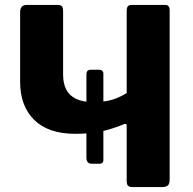

<svg xmlns="http://www.w3.org/2000/svg" viewBox="-20 -762 788 782"><path d="M287 -217Q177 -217 119.5 -273.5Q62 -330 62 -429V-713Q62 -742 90 -742H214Q227 -742 232 -736.5Q237 -731 237 -717V-458Q237 -423 249.5 -398Q262 -373 289.5 -359.5Q317 -346 362 -346Q398 -346 430 -354Q462 -362 496 -383V-250Q496 -262 482 -255Q425 -232 380.5 -224.5Q336 -217 287 -217ZM354 -95Q332 -95 332 -120V-458Q332 -469 336.5 -473.5Q341 -478 351 -478H382Q401 -478 401 -462V-110Q401 -95 384 -95ZM521 0Q507 0 501.5 -5.5Q496 -11 496 -25V-719Q496 -731 501 -736.5Q506 -742 515 -742H652Q662 -742 666.5 -736.5Q671 -731 671 -721V-30Q671 -13 663.5 -6.5Q656 0 638 0Z"/></svg>

Font: Libre Franklin
Style: Bold
Weight: 700
Designer: Pablo Impallari, Rodrigo Fuenzalida, Nhung Nguyen
Foundry: Impallari Type
Version: Version 3.000